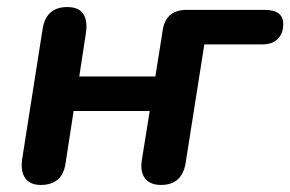

<svg xmlns="http://www.w3.org/2000/svg" viewBox="-20 -517 824 545"><path d="M96 8Q65 8 51.5 -11.5Q38 -31 43 -66L101 -435Q111 -497 171 -497Q203 -497 216 -478Q229 -459 224 -424L205 -300H421L442 -432Q451 -489 510 -489H731Q784 -489 784 -449Q784 -422 768.5 -406.5Q753 -391 725 -391H560L507 -55Q497 8 437 8Q406 8 391.5 -11Q377 -30 383 -65L405 -202H189L166 -53Q161 -21 143 -6.5Q125 8 96 8Z"/></svg>

Font: Nunito
Style: Bold Italic
Weight: 700
Italic angle: -9°
Designer: Vernon Adams
Foundry: Vernon Adams
Version: Version 3.601; ttfautohint (v1.8.2.53-6de2)